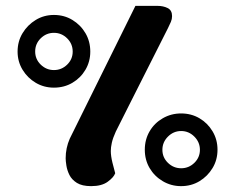

<svg xmlns="http://www.w3.org/2000/svg" viewBox="-20 -608 802 655"><path d="M291 27Q260 27 242.4 16Q224.9 5 216.9 -11Q209 -27 206.5 -43Q204 -59 204 -68Q204 -103 218 -135L442 -588H517Q537 -588 552 -580.5Q567 -573 567 -553Q567 -543 563 -533.5Q559 -524 553 -512Q463 -334 421.5 -251.5Q380 -169 375 -159Q365 -137 361.5 -121Q358 -105 358 -93Q358 -76 363.5 -53.5Q369 -31 373 -17Q368 -3 347.5 12Q327 27 291 27ZM163.9 -309Q130 -309 102 -325.5Q74 -342 57 -370Q40 -398 40 -431.9Q40 -466.9 57 -494.9Q74 -523 102 -540Q130 -557 163.9 -557Q198.9 -557 226.9 -540Q255 -523 271.5 -494.9Q288 -466.9 288 -431.9Q288 -398 271.5 -370Q255 -342 226.9 -325.5Q198.9 -309 163.9 -309ZM164 -369Q190 -369 209 -387.4Q228 -405.9 228 -432Q228 -458.5 209 -477.3Q190 -496 164 -496Q138 -496 119 -477.4Q100 -458.7 100 -432.4Q100 -406 119 -387.5Q138 -369 164 -369ZM597.7 27Q564 27 535.4 10.2Q506.8 -6.7 490.4 -34.6Q474 -62.5 474 -97.3Q474 -132 490.4 -160.1Q506.8 -188.2 535.4 -204.6Q564 -221 597.7 -221Q632.5 -221 660.4 -204.6Q688.3 -188.2 705.1 -160.1Q722 -132 722 -97.3Q722 -62.5 705.1 -34.6Q688.3 -6.7 660.4 10.2Q632.5 27 597.7 27ZM598 -34Q624 -34 643 -52.4Q662 -70.9 662 -96.9Q662 -123 643 -142Q624 -161 598 -161Q572 -161 553 -142Q534 -123 534 -96.9Q534 -70.9 553 -52.4Q572 -34 598 -34Z"/></svg>

Font: El Messiri
Style: Regular
Weight: 400
Designer: Mohamed Gaber
Foundry: Kief Type Foundry
Version: Version 2.020